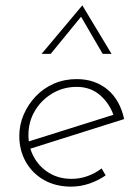

<svg xmlns="http://www.w3.org/2000/svg" viewBox="-20 -689 519 716"><path d="M247 -22Q278 -22 307 -32.5Q336 -43 359 -61L374 -35Q347 -16 313.5 -4.5Q280 7 245 7Q188 7 144.5 -17.5Q101 -42 76.5 -85Q52 -128 52 -182Q52 -224 68.5 -262Q85 -300 113.5 -330Q142 -360 181 -377Q220 -394 266 -394Q301 -394 329.5 -384Q358 -374 381 -355Q404 -336 419.5 -308.5Q435 -281 443 -245L85 -132L79 -159L419 -266L405 -254Q391 -300 355 -332.5Q319 -365 266 -365Q216 -365 175 -340.5Q134 -316 110 -275.5Q86 -235 86 -185Q86 -141 106 -104Q126 -67 162.5 -44.5Q199 -22 247 -22ZM363 -488 278 -634 290 -636 169 -488H135L287 -669L396 -488Z"/></svg>

Font: Josefin Sans ExtraLight
Style: Italic
Weight: 250
Italic angle: -7°
Designer: Santiago Orozco
Foundry: Typemade
Version: Version 2.000